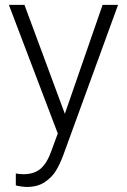

<svg xmlns="http://www.w3.org/2000/svg" viewBox="-20 -548 516 782"><path d="M460.9 -528.3 237.3 85Q224.6 119.1 208.7 146Q192.9 172.9 163.3 193.1Q133.8 213.4 89.4 213.4Q80.1 213.4 65.7 211.4Q51.3 209.5 44.4 207V158.2Q49.3 159.7 58.8 160.6Q68.4 161.6 74.2 161.6Q120.1 161.6 146.2 138.4Q172.4 115.2 189.5 65.9L215.3 -4.4L16.1 -528.3H79.6L244.1 -84.5L397.9 -528.3Z"/></svg>

Font: Heebo Light
Style: Regular
Weight: 300
Designer: Oded Ezer
Foundry: Meir Sadan
Version: Version 2.001; ttfautohint (v1.5.14-ce02) -l 8 -r 50 -G 200 